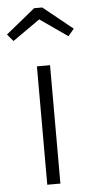

<svg xmlns="http://www.w3.org/2000/svg" viewBox="-69 -812 405 845"><g transform="rotate(-5 133.5 -389.5)"><path d="M163 0H105V-523H163ZM255 -643 133 -728 12 -643 -14 -674 115 -779H151L281 -674Z"/></g></svg>

Font: Trujillo Light
Style: Regular
Weight: 300
Designer: Fira Sans original fonts by bBox Type GmbH, Carrois Corporate GbR, & Edenspiekermann AG / Changes by Cristiano Sobral
Foundry: Fira Sans original fonts by bBox Type GmbH, Carrois Corporate GbR, & Edenspiekermann AG / Changes by Cristiano Sobral
Version: Version 4.301;July 28, 2020;FontCreator 13.0.0.2655 64-bit